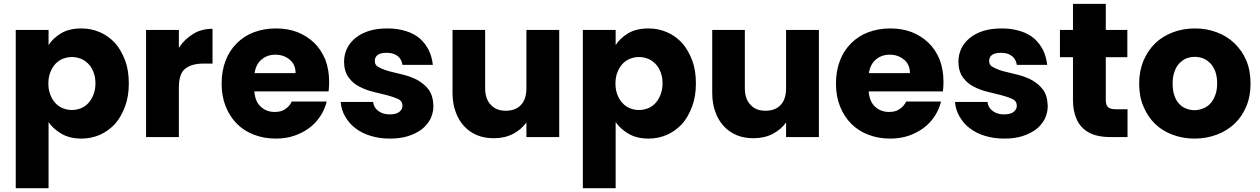

<svg xmlns="http://www.w3.org/2000/svg" viewBox="-20 -714 6562 1000"><path d="M232.9 -479Q254.9 -514.6 298.8 -541Q340.8 -565.9 404.8 -565.9Q455.6 -565.9 501 -545.9Q545.9 -526.4 580.1 -488.8Q611.3 -453.1 631.8 -398.9Q650.9 -348.1 650.9 -279.8Q650.9 -211.9 631.8 -161.1Q611.3 -105.5 580.1 -69.8Q544.9 -31.7 501 -12.2Q455.6 7.8 404.8 7.8Q342.3 7.8 298.8 -18.1Q255.9 -43.9 232.9 -78.1V266.1H62V-558.1H232.9ZM231.9 -278.8Q231.9 -246.1 242.2 -220.2Q253.4 -192.4 269 -176.8Q285.6 -158.7 308.1 -149.9Q331.1 -141.1 354 -141.1Q377.9 -141.1 400.9 -149.9Q423.3 -158.7 439.9 -176.8Q456.1 -194.3 466.8 -221.2Q477.1 -247.1 477.1 -279.8Q477.1 -313.5 466.8 -338.9Q456.1 -365.7 439.9 -381.8Q421.4 -400.4 400.9 -408.2Q377.9 -417 354 -417Q331.1 -417 308.1 -408.2Q287.6 -400.4 269 -381.8Q252.4 -363.8 242.2 -337.9Q231.9 -312.5 231.9 -278.8Z M911.6 -464.8Q939.9 -509.3 985.8 -537.1Q1028.8 -564 1086.9 -564V-382.8H1039.6Q979 -382.8 945.8 -356.9Q911.6 -331.5 911.6 -258.8V0H740.7V-558.1H911.6Z M1343.3 -404.8Q1313 -380.4 1305.7 -333H1519.5Q1519.5 -378.4 1488.3 -403.8Q1457 -429.2 1414.6 -429.2Q1372.1 -429.2 1343.3 -404.8ZM1155.3 -398.9Q1174.3 -449.7 1213.4 -488.8Q1251.5 -526.9 1302.2 -545.9Q1355.5 -565.9 1416.5 -565.9Q1479 -565.9 1528.3 -546.9Q1578.1 -527.3 1616.2 -491.2Q1652.3 -456.1 1674.3 -403.8Q1694.3 -350.6 1694.3 -288.1Q1694.3 -263.7 1691.4 -237.8H1304.7Q1309.1 -183.1 1339.4 -157.2Q1368.7 -130.9 1410.6 -130.9Q1446.8 -130.9 1467.3 -147Q1489.3 -162.1 1499.5 -185.1H1681.6Q1670.9 -143.1 1648.4 -108.9Q1624.5 -72.8 1591.3 -47.9Q1556.2 -22 1512.2 -6.8Q1468.8 7.8 1416.5 7.8Q1355 7.8 1303.2 -12.2Q1251.5 -31.7 1214.4 -68.8Q1176.3 -106.9 1155.3 -160.2Q1134.3 -212.4 1134.3 -278.8Q1134.3 -345.2 1155.3 -398.9Z M2237.3 -162.1Q2237.3 -127.9 2222.2 -95.2Q2205.1 -63 2177.2 -41Q2147 -18.1 2105 -4.9Q2064.9 7.8 2011.2 7.8Q1955.1 7.8 1909.2 -6.8Q1865.7 -19.5 1830.1 -46.9Q1799.3 -69.8 1777.3 -107.9Q1757.3 -142.6 1754.4 -183.1H1923.3Q1926.3 -154.3 1950.2 -136.2Q1974.1 -118.2 2009.3 -118.2Q2043 -118.2 2059.1 -130.9Q2076.2 -144 2076.2 -163.1Q2076.2 -187 2054.2 -198.2Q2028.8 -209.5 1997.1 -217.8Q1974.6 -222.7 1924.3 -235.8Q1886.2 -244.6 1851.1 -263.2Q1818.4 -279.3 1795.4 -311Q1772 -343.8 1772 -393.1Q1772 -428.2 1787.1 -460.9Q1800.8 -490.7 1831.1 -516.1Q1861.3 -540.5 1902.3 -553.2Q1942.4 -565.9 1999 -565.9Q2050.3 -565.9 2095.2 -551.8Q2137.2 -538.6 2167 -513.2Q2196.3 -486.8 2213.4 -452.1Q2229.5 -418.9 2234.4 -376H2076.2Q2071.8 -405.8 2051.3 -421.9Q2029.8 -439 1994.1 -439Q1932.1 -439 1932.1 -396Q1932.1 -373 1955.1 -362.8Q1980.5 -349.6 2011.2 -341.8Q2044.4 -333 2083 -324.2Q2122.6 -314 2156.2 -295.9Q2192.4 -274.9 2213.4 -246.1Q2235.8 -214.8 2237.3 -162.1Z M2721.7 -76.2Q2695.3 -39.6 2652.8 -17.1Q2609.4 5.9 2552.7 5.9Q2502.4 5.9 2464.8 -9.8Q2424.8 -26.4 2397 -57.1Q2367.2 -89.8 2353 -131.8Q2336.9 -173.3 2336.9 -231.9V-558.1H2506.8V-254.9Q2506.8 -197.8 2536.6 -168Q2564.5 -137.2 2613.8 -137.2Q2666 -137.2 2693.8 -168Q2721.7 -197.3 2721.7 -254.9V-558.1H2892.6V0H2721.7Z M3186.5 -479Q3208.5 -514.6 3252.4 -541Q3294.4 -565.9 3358.4 -565.9Q3409.2 -565.9 3454.6 -545.9Q3499.5 -526.4 3533.7 -488.8Q3564.9 -453.1 3585.4 -398.9Q3604.5 -348.1 3604.5 -279.8Q3604.5 -211.9 3585.4 -161.1Q3564.9 -105.5 3533.7 -69.8Q3498.5 -31.7 3454.6 -12.2Q3409.2 7.8 3358.4 7.8Q3295.9 7.8 3252.4 -18.1Q3209.5 -43.9 3186.5 -78.1V266.1H3015.6V-558.1H3186.5ZM3185.5 -278.8Q3185.5 -246.1 3195.8 -220.2Q3207 -192.4 3222.7 -176.8Q3239.3 -158.7 3261.7 -149.9Q3284.7 -141.1 3307.6 -141.1Q3331.5 -141.1 3354.5 -149.9Q3377 -158.7 3393.6 -176.8Q3409.7 -194.3 3420.4 -221.2Q3430.7 -247.1 3430.7 -279.8Q3430.7 -313.5 3420.4 -338.9Q3409.7 -365.7 3393.6 -381.8Q3375 -400.4 3354.5 -408.2Q3331.5 -417 3307.6 -417Q3284.7 -417 3261.7 -408.2Q3241.2 -400.4 3222.7 -381.8Q3206.1 -363.8 3195.8 -337.9Q3185.5 -312.5 3185.5 -278.8Z M4074.2 -76.2Q4047.9 -39.6 4005.4 -17.1Q3961.9 5.9 3905.3 5.9Q3855 5.9 3817.4 -9.8Q3777.3 -26.4 3749.5 -57.1Q3719.7 -89.8 3705.6 -131.8Q3689.5 -173.3 3689.5 -231.9V-558.1H3859.4V-254.9Q3859.4 -197.8 3889.2 -168Q3917 -137.2 3966.3 -137.2Q4018.6 -137.2 4046.4 -168Q4074.2 -197.3 4074.2 -254.9V-558.1H4245.1V0H4074.2Z M4543 -404.8Q4512.7 -380.4 4505.4 -333H4719.2Q4719.2 -378.4 4688 -403.8Q4656.7 -429.2 4614.3 -429.2Q4571.8 -429.2 4543 -404.8ZM4355 -398.9Q4374 -449.7 4413.1 -488.8Q4451.2 -526.9 4502 -545.9Q4555.2 -565.9 4616.2 -565.9Q4678.7 -565.9 4728 -546.9Q4777.8 -527.3 4815.9 -491.2Q4852.1 -456.1 4874 -403.8Q4894 -350.6 4894 -288.1Q4894 -263.7 4891.1 -237.8H4504.4Q4508.8 -183.1 4539.1 -157.2Q4568.4 -130.9 4610.4 -130.9Q4646.5 -130.9 4667 -147Q4689 -162.1 4699.2 -185.1H4881.3Q4870.6 -143.1 4848.1 -108.9Q4824.2 -72.8 4791 -47.9Q4755.9 -22 4711.9 -6.8Q4668.5 7.8 4616.2 7.8Q4554.7 7.8 4502.9 -12.2Q4451.2 -31.7 4414.1 -68.8Q4376 -106.9 4355 -160.2Q4334 -212.4 4334 -278.8Q4334 -345.2 4355 -398.9Z M5437 -162.1Q5437 -127.9 5421.9 -95.2Q5404.8 -63 5377 -41Q5346.7 -18.1 5304.7 -4.9Q5264.6 7.8 5210.9 7.8Q5154.8 7.8 5108.9 -6.8Q5065.4 -19.5 5029.8 -46.9Q4999 -69.8 4977.1 -107.9Q4957 -142.6 4954.1 -183.1H5123Q5126 -154.3 5149.9 -136.2Q5173.8 -118.2 5209 -118.2Q5242.7 -118.2 5258.8 -130.9Q5275.9 -144 5275.9 -163.1Q5275.9 -187 5253.9 -198.2Q5228.5 -209.5 5196.8 -217.8Q5174.3 -222.7 5124 -235.8Q5085.9 -244.6 5050.8 -263.2Q5018.1 -279.3 4995.1 -311Q4971.7 -343.8 4971.7 -393.1Q4971.7 -428.2 4986.8 -460.9Q5000.5 -490.7 5030.8 -516.1Q5061 -540.5 5102.1 -553.2Q5142.1 -565.9 5198.7 -565.9Q5250 -565.9 5294.9 -551.8Q5336.9 -538.6 5366.7 -513.2Q5396 -486.8 5413.1 -452.1Q5429.2 -418.9 5434.1 -376H5275.9Q5271.5 -405.8 5251 -421.9Q5229.5 -439 5193.8 -439Q5131.8 -439 5131.8 -396Q5131.8 -373 5154.8 -362.8Q5180.2 -349.6 5210.9 -341.8Q5244.1 -333 5282.7 -324.2Q5322.3 -314 5356 -295.9Q5392.1 -274.9 5413.1 -246.1Q5435.5 -214.8 5437 -162.1Z M5568.4 -558.1V-693.8H5739.3V-558.1H5851.6V-416H5739.3V-191.9Q5739.3 -166.5 5751.5 -155.8Q5762.2 -145 5791.5 -145H5852.5V0H5765.6Q5719.7 0 5685.5 -9.8Q5649.4 -20 5623.5 -43Q5596.2 -67.4 5583.5 -103Q5568.4 -141.6 5568.4 -193.8V-416H5500.5V-558.1Z M6493.2 -278.8Q6493.2 -211.4 6471.2 -160.2Q6449.2 -106.9 6409.2 -68.8Q6369.6 -32.2 6316.4 -12.2Q6261.7 7.8 6201.2 7.8Q6140.6 7.8 6087.4 -12.2Q6031.7 -33.2 5996.1 -68.8Q5958 -105.5 5935.1 -160.2Q5913.1 -211.4 5913.1 -278.8Q5913.1 -344.2 5936 -398.9Q5959 -452.1 5997.1 -488.8Q6035.6 -525.9 6089.4 -545.9Q6142.6 -565.9 6203.1 -565.9Q6264.2 -565.9 6317.4 -545.9Q6370.6 -525.9 6409.2 -488.8Q6449.2 -450.7 6471.2 -398.9Q6493.2 -346.7 6493.2 -278.8ZM6087.4 -278.8Q6087.4 -243.2 6096.2 -217.8Q6105.5 -189.5 6121.1 -173.8Q6136.7 -156.2 6157.2 -148.9Q6178.2 -140.1 6201.2 -140.1Q6222.7 -140.1 6245.1 -148.9Q6265.1 -155.8 6283.2 -173.8Q6297.9 -188.5 6309.1 -217.8Q6319.3 -243.2 6319.3 -278.8Q6319.3 -314 6310.1 -340.8Q6298.8 -369.1 6284.2 -383.8Q6266.1 -401.9 6246.1 -410.2Q6223.6 -418 6203.1 -418Q6181.6 -418 6159.2 -410.2Q6140.6 -402.3 6122.1 -383.8Q6106.4 -368.2 6097.2 -340.8Q6087.4 -316.4 6087.4 -278.8Z"/></svg>

Font: PoppinsZ
Style: Bold
Weight: 700
Designer: Ninad Kale (Devanagari), Jonny Pinhorn (Latin)
Foundry: Indian Type Foundry
Version: Version 3.002;FEAKit 1.0